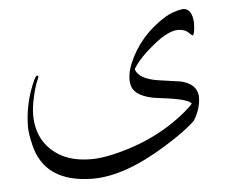

<svg xmlns="http://www.w3.org/2000/svg" viewBox="-42 -505 697 590"><g transform="rotate(-5 306.5 -210.5)"><path d="M546.4 -113.3Q516.1 -83 448.2 -41.5Q319.8 37.6 222.7 37.6H216.8Q72.3 34.7 44.9 -83Q36.6 -118.7 36.6 -138.2Q37.1 -211.9 68.4 -280.3Q74.2 -293 79.1 -293Q84.5 -293.5 79.6 -282.2Q70.3 -261.7 63 -229Q55.7 -196.3 55.7 -174.3Q55.7 -89.4 122.1 -47.4Q161.6 -22.5 222.7 -22.5Q249.5 -22.5 285.6 -30.3Q421.4 -60.5 519 -141.6Q537.1 -156.7 544.4 -166Q533.7 -181.2 450.2 -190.9Q388.7 -197.3 369.1 -223.6Q359.9 -235.8 360.1 -257.6Q360.4 -279.3 371.1 -305.2Q405.8 -388.2 486.3 -438Q510.7 -453.1 541.5 -457.5H542.5Q570.3 -457.5 572.8 -412.1Q571.8 -377 565.4 -374Q564.5 -373.5 553.7 -383.8Q543.5 -394 523.9 -395H522Q491.7 -395 445.3 -357.4Q398.9 -319.8 378.9 -286.6Q388.2 -254.4 452.1 -245.6Q515.1 -236.8 517.1 -236.3Q564.5 -224.6 567.9 -188.5Q569.8 -151.9 546.4 -113.3Z"/></g></svg>

Font: AMoshref-Thulth
Style: Regular
Weight: 400
Designer: Ali Moshref
Foundry: Ali Moshref
Version: Version 0.1